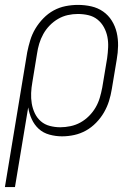

<svg xmlns="http://www.w3.org/2000/svg" viewBox="-43 -548 563 783"><path d="M-23 215 68 -335Q73 -360 80.5 -384.5Q88 -409 101.5 -431.5Q115 -454 134 -473.5Q153 -493 176 -505.5Q199 -518 224.5 -523Q250 -528 275 -528Q275 -528 275 -528Q275 -528 275 -528Q303 -528 329.5 -522Q356 -516 377.5 -501Q399 -486 413 -463.5Q427 -441 433 -415Q439 -389 438.5 -361Q438 -333 433 -305L413 -185Q409 -160 401.5 -136Q394 -112 381 -89.5Q368 -67 349 -47.5Q330 -28 307.5 -15.5Q285 -3 260 2.5Q235 8 210 8Q184 8 158.5 1Q133 -6 115 -22.5Q97 -39 86.5 -62Q76 -85 72 -110L18 215ZM203 -29Q223 -29 244.5 -33.5Q266 -38 285 -48.5Q304 -59 320 -75Q336 -91 347 -110Q358 -129 364 -149.5Q370 -170 374 -191L394 -311Q397 -333 398 -355Q399 -377 395 -397.5Q391 -418 381 -436.5Q371 -455 355 -468Q339 -481 318 -486Q297 -491 274 -491Q254 -491 233.5 -486.5Q213 -482 194 -471Q175 -460 159.5 -444Q144 -428 133.5 -409Q123 -390 117 -370Q111 -350 108 -329L89 -213Q85 -191 84 -169Q83 -147 86.5 -126Q90 -105 99 -86Q108 -67 123.5 -53.5Q139 -40 160 -34.5Q181 -29 203 -29Z"/></svg>

Font: Iosevka SS04 Extralight
Style: Italic
Weight: 200
Italic angle: -9°
Monospace: yes
Designer: Belleve Invis
Foundry: Belleve Invis
Version: Version 19.0.0; ttfautohint (v1.8.4)